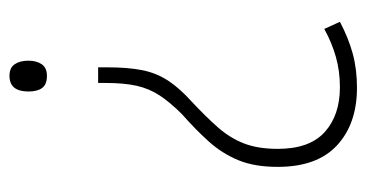

<svg xmlns="http://www.w3.org/2000/svg" viewBox="-204 -374 773 405"><g transform="rotate(-90 182.5 -171.5)"><path d="M243 -333Q243 -288 237 -258Q231 -228 215 -203.5Q199 -179 170 -153Q139 -124 116.5 -98.5Q94 -73 82.5 -43.5Q71 -14 71 28Q71 95 106.5 127Q142 159 201 159Q235 159 265 150.5Q295 142 324 126L339 159Q305 177 272 186Q239 195 200 195Q124 195 78.5 153Q33 111 33 28Q33 -21 47 -55Q61 -89 86 -117Q111 -145 144 -174Q169 -199 183.5 -221Q198 -243 204 -269.5Q210 -296 210 -335V-351H243ZM257 -498Q257 -481 249.5 -470Q242 -459 225 -459Q207 -459 199.5 -469Q192 -479 192 -498Q192 -538 225 -538Q242 -538 249.5 -527Q257 -516 257 -498Z"/></g></svg>

Font: Noto Sans Georgian SemiCondensed ExtraLight
Style: Regular
Weight: 200
Width: 4
Designer: Monotype Design Team, Akaki Razmadze
Foundry: Google LLC
Version: Version 2.005; ttfautohint (v1.8.4.7-5d5b)